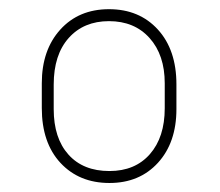

<svg xmlns="http://www.w3.org/2000/svg" viewBox="-20 -741 486 424"><path d="M72.3 -557.1Q72.3 -630.4 113 -675.5Q153.8 -720.7 220.7 -720.7Q287.6 -720.7 328.6 -675.8Q369.6 -630.9 369.6 -554.7V-500Q369.6 -426.3 328.9 -381.6Q288.1 -336.9 221.7 -336.9Q154.8 -336.9 113.5 -381.3Q72.3 -425.8 72.3 -502.4ZM98.6 -500Q98.6 -436 131.1 -399.7Q163.6 -363.3 221.7 -363.3Q278.3 -363.3 311 -400.6Q343.8 -438 343.8 -502V-557.1Q343.8 -619.6 310.3 -657Q276.9 -694.3 220.7 -694.3Q165 -694.3 131.8 -657.2Q98.6 -620.1 98.6 -554.2Z"/></svg>

Font: Roboto Thin
Style: Regular
Weight: 250
Designer: Google
Version: Version 2.134; 2016